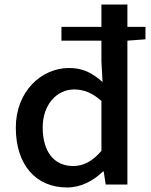

<svg xmlns="http://www.w3.org/2000/svg" viewBox="-20 -817 670 850"><path d="M429 -149C389 -103 350 -82 304 -82C218 -82 169 -147 169 -253C169 -353 231 -421 308 -421C349 -421 388 -407 429 -370ZM624 -698H544V-797H429V-698H252V-637H429V-545L434 -454C389 -493 349 -516 286 -516C163 -516 50 -412 50 -252C50 -87 139 13 277 13C340 13 395 -18 436 -58H439L448 0H544V-637L624 -643Z"/></svg>

Font: Noto Sans CJK KR Medium
Style: Regular
Weight: 500
Designer: Ryoko NISHIZUKA (kana & ideographs); Paul D. Hunt (Latin, Greek & Cyrillic); Wenlong ZHANG (bopomofo); Sandoll Communica
Foundry: Adobe Systems Incorporated
Version: Version 1.004;PS 1.004;hotconv 1.0.82;makeotf.lib2.5.63406